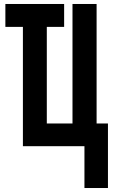

<svg xmlns="http://www.w3.org/2000/svg" viewBox="-20 -734 570 964"><path d="M404 210V0H95V-599H7V-714H302V-599H215V-114H344V-714H465V-114H522V210Z"/></svg>

Font: Noto Sans Mono Condensed
Style: Bold
Weight: 700
Width: 3
Designer: Monotype Design Team
Foundry: Monotype Imaging Inc.
Version: Version 2.014